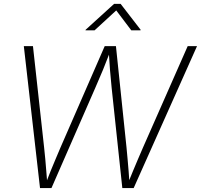

<svg xmlns="http://www.w3.org/2000/svg" viewBox="-20 -964 1030 984"><path d="M185.1 0 102.1 -727.5H148.9L206.1 -208Q209.5 -177.7 212.2 -147.5Q214.8 -117.2 217.3 -86.4Q219.7 -55.7 222.2 -24.4H214.8Q226.6 -55.7 239 -86.4Q251.5 -117.2 264.4 -147.5Q277.3 -177.7 290 -208L516.6 -727.5H574.2L628.4 -208Q631.3 -177.7 634 -147.5Q636.7 -117.2 639.2 -86.4Q641.6 -55.7 643.6 -24.4H635.7Q648.4 -55.7 661.1 -86.4Q673.8 -117.2 686.8 -147.5Q699.7 -177.7 712.9 -208L941.9 -727.5H989.7L665 0H606.9L552.2 -513.7Q547.4 -558.6 543.7 -605.7Q540 -652.8 537.1 -705.1H546.9Q527.3 -653.8 508.1 -606.9Q488.8 -560.1 468.3 -513.7L243.7 0ZM464.8 -808.6H418L418.9 -811.5L564.9 -944.3H598.1L700.7 -811.5L700.2 -808.6H652.8L575.7 -910.6Z"/></svg>

Font: Inter 17pt ExtraLight
Style: Italic
Weight: 250
Italic angle: -9.3988°
Version: Version 4.001;git-66647c0bb